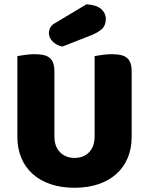

<svg xmlns="http://www.w3.org/2000/svg" viewBox="-20 -871 704 907"><path d="M602 -224Q602 -170 583.5 -125.5Q565 -81 530 -49.5Q495 -18 445 -1Q395 16 332 16Q269 16 219 -1Q169 -18 134 -49.5Q99 -81 80.5 -125.5Q62 -170 62 -224V-606Q73 -608 97 -611.5Q121 -615 143 -615Q166 -615 183.5 -611.5Q201 -608 213 -599Q225 -590 231 -574Q237 -558 237 -532V-227Q237 -179 263.5 -152Q290 -125 332 -125Q375 -125 401 -152Q427 -179 427 -227V-606Q438 -608 462 -611.5Q486 -615 508 -615Q531 -615 548.5 -611.5Q566 -608 578 -599Q590 -590 596 -574Q602 -558 602 -532ZM389 -851Q438 -847 459 -827.5Q480 -808 480 -782Q480 -753 463.5 -736Q447 -719 412 -705L275 -651Q246 -657 228.5 -675Q211 -693 211 -715Q211 -729 218.5 -742Q226 -755 242 -763Z"/></svg>

Font: Baloo Tammudu
Style: Regular
Weight: 400
Designer: Omkar Shende and Ek Type
Foundry: Ek Type
Version: Version 1.443;PS 1.000;hotconv 16.6.51;makeotf.lib2.5.65220;